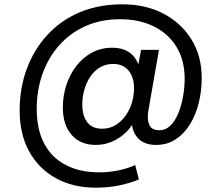

<svg xmlns="http://www.w3.org/2000/svg" viewBox="-20 -665 1039 889"><path d="M423 204Q319 204 239.5 160.5Q160 117 115.5 37Q71 -43 71 -153Q71 -257 104 -346Q137 -435 198.5 -502.5Q260 -570 348 -607.5Q436 -645 547 -645Q655 -645 737.5 -601.5Q820 -558 867 -481.5Q914 -405 914 -304Q914 -245 900.5 -189.5Q887 -134 860 -90Q833 -46 793.5 -20Q754 6 703 6Q642 6 613 -32Q584 -70 591 -131L594 -164L612 -126Q588 -66 536 -30Q484 6 423 6Q353 6 312 -40Q271 -86 271 -167Q271 -221 287 -270.5Q303 -320 333 -359Q363 -398 405 -421Q447 -444 499 -444Q557 -444 590.5 -413Q624 -382 631 -321L610 -308L633 -434H716L667 -153Q660 -113 671 -87.5Q682 -62 717 -62Q747 -62 769 -83.5Q791 -105 805.5 -140.5Q820 -176 827.5 -218Q835 -260 835 -300Q835 -386 797.5 -447.5Q760 -509 692.5 -542.5Q625 -576 536 -576Q446 -576 374.5 -543.5Q303 -511 253 -454Q203 -397 176.5 -322Q150 -247 150 -161Q150 -66 184.5 -0.5Q219 65 284.5 99Q350 133 439 133Q483 133 526 124.5Q569 116 606 99L623 166Q577 185 527 194.5Q477 204 423 204ZM453 -69Q491 -69 522.5 -90.5Q554 -112 575 -151Q596 -190 600 -240Q603 -276 593.5 -305Q584 -334 561.5 -351.5Q539 -369 504 -369Q470 -369 443 -353Q416 -337 398 -310Q380 -283 370.5 -249.5Q361 -216 361 -181Q361 -129 384 -99Q407 -69 453 -69Z"/></svg>

Font: DM Sans 10pt Medium
Style: Italic
Weight: 500
Italic angle: -10°
Version: Version 4.004;gftools[0.9.30]